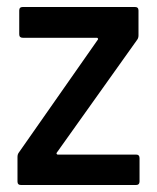

<svg xmlns="http://www.w3.org/2000/svg" viewBox="-20 -529 450 549"><path d="M34 -93 260 -416Q261 -417 260 -419Q259 -421 257 -421H45Q35 -421 35 -431V-499Q35 -509 45 -509H366Q376 -509 376 -499V-428Q376 -420 372 -415L142 -92Q141 -91 142 -89Q143 -87 145 -87H369Q379 -87 379 -77V-10Q379 0 369 0H40Q30 0 30 -10V-80Q30 -88 34 -93Z"/></svg>

Font: Barlow Semi Condensed Medium
Style: Regular
Weight: 500
Width: 4
Designer: Jeremy Tribby
Foundry: Tribby Type
Version: Version 1.422; ttfautohint (v1.8)